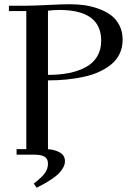

<svg xmlns="http://www.w3.org/2000/svg" viewBox="-20 -729 643 905"><path d="M22 -676.8V-702.1H104Q138.7 -702.1 205.6 -705.6Q272.5 -709 308.1 -709Q343.8 -709 376.7 -704.6Q409.7 -700.2 443.4 -688.2Q477.1 -676.3 502 -658.2Q526.9 -640.1 542.5 -610.1Q558.1 -580.1 558.1 -542Q558.1 -505.4 543.9 -475.8Q529.8 -446.3 504.4 -425.5Q479 -404.8 446 -389.9Q413.1 -375 372.6 -366.5Q332 -357.9 291.3 -354Q250.5 -350.1 206.1 -350.1V-25.9Q239.7 -23.4 262.9 -9.8Q286.1 3.9 286.1 30.8Q286.1 46.9 276.6 63.2Q267.1 79.6 254.6 91.3Q242.2 103 221.2 116.9Q200.2 130.9 186.8 137.9Q173.3 145 152.8 155.8L139.2 136.2Q178.2 106.4 192.1 86.2Q206.1 65.9 206.1 42Q206.1 20 190.7 10Q175.3 0 139.2 0H58.1V-25.9H104V-676.8ZM206.1 -376Q261.2 -376 305.9 -385Q350.6 -394 385 -412.8Q419.4 -431.6 438.2 -463.1Q457 -494.6 457 -537.1Q457 -682.1 259.8 -682.1Q246.1 -682.1 232.7 -681.2Q219.2 -680.2 212.9 -679.2L206.1 -678.2Z"/></svg>

Font: Dehuti Alt
Style: Bold
Weight: 700
Version: Version 1.2